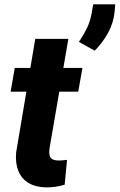

<svg xmlns="http://www.w3.org/2000/svg" viewBox="-20 -834 539 864"><path d="M351.1 -528.3 332 -421.4H27.8L46.4 -528.3ZM138.7 -659.2H287.6L202.6 -164.6Q200.7 -147.5 202.9 -136.2Q205.1 -125 213.6 -118.9Q222.2 -112.8 240.2 -111.8Q251 -111.3 261.2 -112.5Q271.5 -113.8 281.7 -114.7L271 -2.9Q251 3.4 230.2 6.3Q209.5 9.3 188 9.3Q139.6 8.3 107.9 -11Q76.2 -30.3 62.3 -65.7Q48.3 -101.1 52.7 -148.4ZM498.5 -814.5 495.6 -780.3Q490.7 -730.5 466.1 -685.8Q441.4 -641.1 406.2 -606L335 -645.5Q355.5 -675.3 370.4 -705.8Q385.3 -736.3 392.1 -772L399.4 -814.5Z"/></svg>

Font: Roboto ExtraBold
Style: Italic
Weight: 800
Designer: Christian Robertson
Foundry: Google
Version: Version 3.009; 2024